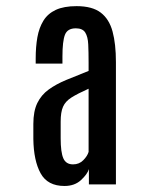

<svg xmlns="http://www.w3.org/2000/svg" viewBox="-20 -890 493 638"><path d="M194.3 -272Q138.2 -272 115 -314Q91.8 -356 90.8 -428.2V-478Q90.8 -520.5 104 -547.6Q117.2 -574.7 141.8 -592.5Q166.5 -610.4 200 -624.3Q233.4 -638.2 274.4 -654.3V-682.1Q274.4 -716.8 273.2 -742.4Q272 -768.1 263.2 -782Q254.4 -795.9 231.9 -795.9Q204.1 -795.9 195.8 -774.4Q187.5 -752.9 187.5 -702.6V-678.7H98.6V-695.8Q98.6 -734.4 104.2 -766.1Q109.9 -797.9 124.3 -821.3Q138.7 -844.7 165.5 -857.2Q192.4 -869.6 234.4 -869.6Q286.6 -869.6 314.7 -848.1Q342.8 -826.7 354 -785.4Q365.2 -744.1 365.2 -683.6V-277.3H275.4V-328.1Q270.5 -311.5 249.3 -291.7Q228 -272 194.3 -272ZM222.7 -343.8Q243.2 -343.8 256.8 -357.7Q270.5 -371.6 274.4 -385.3V-595.2Q237.3 -578.6 217.3 -565.9Q197.3 -553.2 189.5 -535.4Q181.6 -517.6 181.6 -485.8V-430.2Q181.6 -384.3 190.4 -364Q199.2 -343.8 222.7 -343.8Z"/></svg>

Font: Antonio SemiBold
Style: Regular
Weight: 600
Designer: Vernon Adams
Foundry: Vernon Adams
Version: Version 1.002